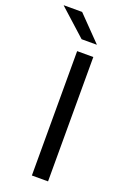

<svg xmlns="http://www.w3.org/2000/svg" viewBox="-218 -876 611 927"><g transform="rotate(20 87.5 -412.5)"><path d="M159.4 -639V0H76.3V-639ZM154.7 -701.3 34.2 -825.1H-59.7V-823.7L76.9 -700.4H154.7Z"/></g></svg>

Font: Anek Kannada Medium
Style: Regular
Weight: 500
Designer: Vaishnavi Murthy, Maithili Shingre (Kannada) & Yesha Goshar (Latin)
Foundry: Ek Type
Version: Version 1.003